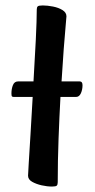

<svg xmlns="http://www.w3.org/2000/svg" viewBox="-20 -672 347 705"><path d="M171 13Q153 13 133 8.5Q113 4 98 -4.5Q83 -13 83 -27Q83 -31 85.5 -72.5Q88 -114 92 -178.5Q96 -243 100 -316H31Q26 -316 24 -318Q22 -320 22 -329Q22 -346 27.5 -359.5Q33 -373 46 -373H103Q108 -454 111.5 -526.5Q115 -599 115 -637Q115 -645 118.5 -648.5Q122 -652 137 -652Q154 -652 174.5 -648Q195 -644 209.5 -635Q224 -626 224 -612Q224 -608 221 -576.5Q218 -545 214 -492Q210 -439 206 -373H273Q283 -373 283 -359Q283 -343 277 -329.5Q271 -316 259 -316H202Q198 -243 195 -162.5Q192 -82 192 -3Q192 6 188.5 9.5Q185 13 171 13Z"/></svg>

Font: BriemHand
Style: Regular
Weight: 400
Designer: Gunnlaugur SE Briem, Eben Sorkin
Foundry: Sorkin Type
Version: Version 1.001; ttfautohint (v1.8.4.7-5d5b)